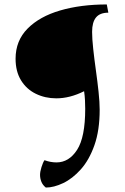

<svg xmlns="http://www.w3.org/2000/svg" viewBox="-20 -614 564 863"><path d="M186 229Q172 218 166 203Q160 188 160 172Q160 158 166.5 137Q173 116 180 106Q207 116 234 116Q290 116 326.5 59.5Q363 3 363 -125Q363 -144 362 -163.5Q361 -183 358 -204Q294 -172 233 -172Q183 -172 141 -192.5Q99 -213 74.5 -253Q50 -293 50 -350Q50 -431 104 -485.5Q158 -540 250.5 -567Q343 -594 460 -594L467 -557Q429 -557 411.5 -535.5Q394 -514 394 -471Q394 -440 399 -394Q404 -348 411 -298Q418 -248 423 -201.5Q428 -155 428 -121Q428 -28 404.5 38.5Q381 105 343.5 147Q306 189 264 209Q222 229 186 229Z"/></svg>

Font: Average
Style: Regular
Weight: 400
Designer: Eduardo Tunni
Foundry: Eduardo Rodriguez Tunni
Version: Version 1.003; ttfautohint (v1.8.4.7-5d5b)